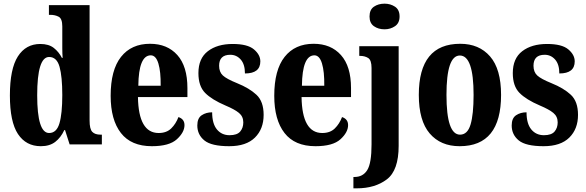

<svg xmlns="http://www.w3.org/2000/svg" viewBox="-20 -788 3198 1048"><path d="M203 10Q251 10 281.5 -13.5Q312 -37 331 -78H335L360 0H536V-53H529Q498 -53 483.5 -68.5Q469 -84 469 -130V-760H247V-707H255Q281 -707 300.5 -696.5Q320 -686 320 -644V-583Q320 -554 320 -524.5Q320 -495 322 -472H318Q301 -505 273.5 -526.5Q246 -548 200 -548Q121 -548 77.5 -480Q34 -412 34 -267Q34 -123 78 -56.5Q122 10 203 10ZM248 -62Q183 -62 183 -268Q183 -477 248 -477Q290 -477 305 -423.5Q320 -370 320 -269Q320 -168 304.5 -115Q289 -62 248 -62Z M809 10Q904 10 945.5 -28Q987 -66 987 -105Q987 -138 954 -149Q940 -112 914.5 -87Q889 -62 846 -62Q736 -62 733 -258H1003V-307Q1003 -426 948 -487.5Q893 -549 799 -549Q697 -549 640.5 -477.5Q584 -406 584 -265Q584 -134 640 -62Q696 10 809 10ZM735 -320Q737 -486 803 -486Q831 -486 844.5 -441.5Q858 -397 857 -320Z M1231 10Q1324 10 1371.5 -37Q1419 -84 1419 -161Q1419 -234 1380 -270.5Q1341 -307 1274 -334Q1217 -357 1196.5 -376Q1176 -395 1176 -429Q1176 -489 1237 -489Q1271 -489 1294 -463Q1317 -437 1317 -387Q1401 -387 1401 -453Q1401 -489 1366 -518.5Q1331 -548 1250 -548Q1166 -548 1114.5 -508.5Q1063 -469 1063 -389Q1063 -318 1099.5 -281Q1136 -244 1211 -212Q1261 -191 1284.5 -171.5Q1308 -152 1308 -120Q1308 -90 1291 -70Q1274 -50 1233 -50Q1190 -50 1164 -81.5Q1138 -113 1138 -175Q1105 -175 1081 -159Q1057 -143 1057 -103Q1057 -53 1095.5 -21.5Q1134 10 1231 10Z M1702 10Q1797 10 1838.5 -28Q1880 -66 1880 -105Q1880 -138 1847 -149Q1833 -112 1807.5 -87Q1782 -62 1739 -62Q1629 -62 1626 -258H1896V-307Q1896 -426 1841 -487.5Q1786 -549 1692 -549Q1590 -549 1533.5 -477.5Q1477 -406 1477 -265Q1477 -134 1533 -62Q1589 10 1702 10ZM1628 -320Q1630 -486 1696 -486Q1724 -486 1737.5 -441.5Q1751 -397 1750 -320Z M2079 -628Q2111 -628 2136 -645Q2161 -662 2161 -698Q2161 -735 2136 -751.5Q2111 -768 2079 -768Q2045 -768 2021 -751.5Q1997 -735 1997 -698Q1997 -662 2021 -645Q2045 -628 2079 -628ZM1909 240H1927Q2027 240 2091.5 191Q2156 142 2156 8V-536H1941V-483H1945Q1971 -483 1989.5 -471.5Q2008 -460 2008 -417V0Q2008 103 1984.5 140.5Q1961 178 1915 178H1909Z M2489 10Q2715 10 2715 -270Q2715 -411 2655 -480Q2595 -549 2492 -549Q2266 -549 2266 -270Q2266 -129 2325.5 -59.5Q2385 10 2489 10ZM2491 -53Q2417 -53 2417 -270Q2417 -485 2490 -485Q2565 -485 2565 -270Q2565 -164 2548.5 -108.5Q2532 -53 2491 -53Z M2947 10Q3040 10 3087.5 -37Q3135 -84 3135 -161Q3135 -234 3096 -270.5Q3057 -307 2990 -334Q2933 -357 2912.5 -376Q2892 -395 2892 -429Q2892 -489 2953 -489Q2987 -489 3010 -463Q3033 -437 3033 -387Q3117 -387 3117 -453Q3117 -489 3082 -518.5Q3047 -548 2966 -548Q2882 -548 2830.5 -508.5Q2779 -469 2779 -389Q2779 -318 2815.5 -281Q2852 -244 2927 -212Q2977 -191 3000.5 -171.5Q3024 -152 3024 -120Q3024 -90 3007 -70Q2990 -50 2949 -50Q2906 -50 2880 -81.5Q2854 -113 2854 -175Q2821 -175 2797 -159Q2773 -143 2773 -103Q2773 -53 2811.5 -21.5Q2850 10 2947 10Z"/></svg>

Font: Noto Serif ExtraCondensed Extra
Style: Regular
Weight: 800
Width: 3
Designer: Monotype Design Team
Foundry: Monotype Imaging Inc.
Version: Version 1.002